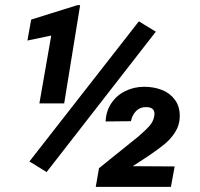

<svg xmlns="http://www.w3.org/2000/svg" viewBox="-20 -732 783 752"><path d="M293.9 -711.9 231.4 -327.1H134.3L180.7 -592.8L87.4 -573.2L102.1 -655.3L281.7 -711.4ZM590.3 -607.9 162.6 -58.1 95.2 -99.6 523.9 -648.4ZM664.1 -80.1 649.4 0H355L367.7 -73.2L522.9 -198.2Q555.2 -226.1 567.6 -241.5Q580.1 -256.8 583.5 -274.4Q585 -281.2 585 -286.1Q585 -312.5 551.8 -312.5Q527.8 -312.5 512.9 -297.1Q498 -281.7 492.7 -257.3L393.6 -256.3Q395.5 -296.9 416 -327.6Q436.5 -358.4 470.5 -375.2Q504.4 -392.1 544.9 -392.1Q583 -392.1 614.5 -379.6Q646 -367.2 665 -341.3Q684.1 -315.4 684.1 -277.3Q684.1 -243.2 666.7 -215.6Q649.4 -188 625.7 -168.5Q602.1 -148.9 563.5 -122.6L500 -81.1Z"/></svg>

Font: Mardoto
Style: Bold Italic
Weight: 700
Italic angle: -12°
Designer: Christian Robertson, Vahan Hovhannisyan
Foundry: Google
Version: Version 1.000